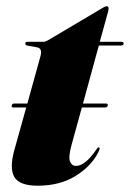

<svg xmlns="http://www.w3.org/2000/svg" viewBox="-20 -581 414 611"><path d="M17.5 -245.5Q18.5 -251.5 25 -251.5H67L109 -403Q115.5 -427.5 97.5 -430.5L66.5 -436Q60.5 -437.5 60.5 -442.5Q60.5 -448 67.5 -448H118Q124.5 -448 133 -453L308.5 -557Q314.5 -561 320.5 -561Q325.5 -561 325.5 -554Q325.5 -550 323.5 -542L297.5 -448H366Q373.5 -448 373.5 -442.5Q373.5 -436 363.5 -436H294.5L244 -251.5H318Q324 -251.5 323 -244.5Q320.5 -239 314 -239H240.5L208 -121Q197 -81.5 202.8 -67.2Q208.5 -53 221.5 -53Q250.5 -53 285 -103Q289 -109 290.5 -110.5Q292 -112 294 -112Q300.5 -112 293 -97Q271.5 -53 221.2 -21.5Q171 10 100 10Q42 10 25.8 -17.5Q9.5 -45 25.5 -103L63.5 -239H22.5Q15.5 -239 17.5 -245.5Z"/></svg>

Font: Fraunces 144pt Black
Style: Italic
Weight: 900
Italic angle: -16°
Version: Version 1.000;[0bf87f6ff]